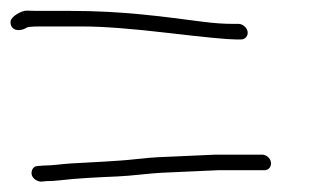

<svg xmlns="http://www.w3.org/2000/svg" viewBox="-35 -480 619 370"><path d="M487.1 -167.5C485.7 -175.9 477.9 -182 469.7 -182H380.7L268.5 -177C256.6 -176.3 243.3 -175.2 228.6 -173.5C189 -169 141.5 -167.5 101 -165C82 -163.8 67.3 -161 49.2 -161L37.4 -160C29.4 -160 24.7 -151.9 26 -144C27.3 -136.1 36.5 -130 44.4 -130L55.2 -131C63.2 -131 71.4 -131.5 79.9 -132.5C113.7 -136.5 154 -138.4 191.7 -140C218.8 -141.2 249.5 -145.5 274.5 -147L385.7 -152H474.7C482.9 -152 488.5 -159.2 487.1 -167.5ZM442.2 -419C440.9 -426.9 432.6 -434 424.7 -434H413.7C396.3 -434 377.2 -435.3 356.5 -438C275.1 -448.5 201 -459 101.6 -459H44.6C33.2 -459 24.2 -459.2 17.6 -459.5C6 -460.1 -13.9 -447.7 -14.6 -439C-16.1 -421.4 2 -417.6 16.9 -427C19.3 -428.3 28 -429 42.8 -429H124.2C163.5 -429 218.6 -424.8 289.2 -416.5C359.9 -408.2 403.1 -404 418.7 -404H429.7C437.6 -404 443.5 -411.1 442.2 -419Z"/></svg>

Font: MewTooHand
Style: Lta
Weight: 400
Designer: Mew Too, Robert Jablonski
Version: Version 0.77